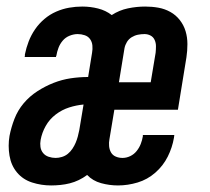

<svg xmlns="http://www.w3.org/2000/svg" viewBox="-20 -558 640 586"><path d="M136 8Q106 8 78 -1Q50 -10 32 -31.5Q14 -53 9 -83Q4 -113 9 -143Q14 -169 24 -195Q34 -221 52 -242.5Q70 -264 94 -279.5Q118 -295 143.5 -305Q169 -315 195.5 -319Q222 -323 249 -323L261 -397Q263 -408 262 -419Q261 -430 255 -438.5Q249 -447 238.5 -450.5Q228 -454 217 -454Q205 -454 192.5 -449Q180 -444 171.5 -434Q163 -424 158.5 -412Q154 -400 152 -388Q151 -387 151 -386Q151 -385 151 -384H55Q56 -386 56 -388Q56 -390 56 -392Q60 -412 67.5 -431.5Q75 -451 87 -468.5Q99 -486 115.5 -500Q132 -514 151.5 -522.5Q171 -531 191 -534.5Q211 -538 231 -538Q256 -538 279.5 -532Q303 -526 321 -512Q344 -527 370.5 -532.5Q397 -538 423 -538Q444 -538 463.5 -534.5Q483 -531 500 -521.5Q517 -512 529 -496.5Q541 -481 546.5 -462.5Q552 -444 552 -423.5Q552 -403 549 -383L523 -223H329L314 -133Q312 -123 313 -112Q314 -101 319 -92.5Q324 -84 333.5 -80Q343 -76 354 -76Q366 -76 377.5 -81.5Q389 -87 397 -97Q405 -107 409.5 -118.5Q414 -130 416 -142Q416 -143 416 -144Q416 -145 416 -146H512Q512 -144 511.5 -142Q511 -140 511 -138Q506 -108 492 -80Q478 -52 454 -31Q430 -10 400 -1Q370 8 340 8Q314 8 288.5 1Q263 -6 246 -24Q234 -15 220.5 -8.5Q207 -2 193 1.5Q179 5 164.5 6.5Q150 8 136 8ZM343 -307H440L455 -397Q456 -407 456 -417Q456 -427 452 -436Q448 -445 439.5 -449.5Q431 -454 421 -454Q411 -454 401 -452Q391 -450 382 -444.5Q373 -439 367.5 -430Q362 -421 360 -411ZM150 -76Q159 -76 169 -79Q179 -82 187 -88.5Q195 -95 201 -104Q207 -113 211 -122.5Q215 -132 217.5 -141.5Q220 -151 222 -161L235 -239Q213 -237 191 -230Q169 -223 150 -208.5Q131 -194 119.5 -173.5Q108 -153 104 -131Q102 -120 103.5 -109.5Q105 -99 111.5 -91Q118 -83 128.5 -79.5Q139 -76 150 -76Z"/></svg>

Font: Iosevka Curly Slab MdExObl
Style: Regular
Weight: 500
Width: 7
Italic angle: -9°
Monospace: yes
Designer: Belleve Invis
Foundry: Belleve Invis
Version: Version 11.1.0; ttfautohint (v1.8.3)